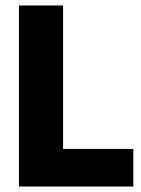

<svg xmlns="http://www.w3.org/2000/svg" viewBox="-20 -680 514 700"><path d="M49 0V-660H210V0ZM77 0V-137H466V0Z"/></svg>

Font: Bricolage Grotesque 72pt ExtraBold
Style: Regular
Weight: 800
Designer: Mathieu Triay
Foundry: Atelier Triay
Version: Version 1.001;gftools[0.9.33.dev8+g029e19f]